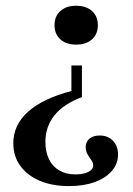

<svg xmlns="http://www.w3.org/2000/svg" viewBox="-20 -448 457 661"><path d="M217.7 192.7Q159.7 192.7 116.5 174.2Q73.4 155.6 49.6 122.6Q25.8 89.5 25.8 45.2Q25.8 -17.7 76.6 -63.3Q127.4 -108.9 225.8 -134.7V-222.6H262.1V-113.7Q199.2 -90.3 167.7 -51.2Q136.3 -12.1 136.3 40.3Q136.3 74.2 148.4 99.6Q160.5 125 183.9 138.7Q207.3 152.4 239.5 152.4Q266.9 152.4 283.9 144Q300.8 135.5 300.8 121.8Q300.8 112.1 294.4 103.2Q287.9 94.4 281.5 83.5Q275 72.6 275 58.9Q275 40.3 287.9 29.4Q300.8 18.5 323.4 18.5Q351.6 18.5 369 36.7Q386.3 54.8 386.3 83.9Q386.3 116.1 364.9 140.7Q343.5 165.3 305.6 179Q267.7 192.7 217.7 192.7ZM241.9 -294.4Q208.1 -294.4 187.9 -312.5Q167.7 -330.6 167.7 -361.3Q167.7 -391.9 187.9 -410.1Q208.1 -428.2 241.9 -428.2Q276.6 -428.2 296.8 -410.1Q316.9 -391.9 316.9 -361.3Q316.9 -330.6 296.8 -312.5Q276.6 -294.4 241.9 -294.4Z"/></svg>

Font: Playfair 9pt
Style: Bold
Weight: 700
Designer: Claus Eggers Sørensen
Foundry: Claus Eggers Sørensen
Version: Version 2.203